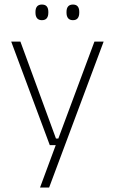

<svg xmlns="http://www.w3.org/2000/svg" viewBox="-20 -674 518 866"><path d="M260 -49 239.5 -39.5 406 -486.5H447.5L201.5 172H160.5L237 -34.5L252.5 -19.5H204.5L30.5 -486.5H72L232.5 -49ZM169 -583Q154.5 -583 147.2 -591.8Q140 -600.5 140 -617V-620.5Q140 -636.5 147.2 -645Q154.5 -653.5 169 -653.5Q184 -653.5 191 -645Q198 -636.5 198 -620.5V-617Q198 -600.5 191 -591.8Q184 -583 169 -583ZM309 -583Q294.5 -583 287.2 -591.8Q280 -600.5 280 -617V-620.5Q280 -636.5 287.2 -645Q294.5 -653.5 309 -653.5Q323.5 -653.5 330.5 -645Q337.5 -636.5 337.5 -620.5V-617Q337.5 -600.5 330.5 -591.8Q323.5 -583 309 -583Z"/></svg>

Font: Anek Tamil ExtraLight
Style: Regular
Weight: 250
Version: Version 1.003